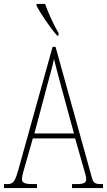

<svg xmlns="http://www.w3.org/2000/svg" viewBox="-22 -951 541 971"><path d="M267 -771H274V-784C251 -822 222 -886 206 -931H163V-921C181 -886 234 -807 267 -771ZM-2 0H165V-20H143C100 -20 89 -28 89 -46C89 -61 101 -101 109 -128L144 -251H358L398 -111C405 -86 414 -58 414 -48C414 -27 406 -20 362 -20H342V0H499V-20H492C458 -20 450 -25 442 -55L259 -714H244L74 -104C54 -32 47 -20 13 -20H-2ZM152 -276 214 -509C229 -567 245 -619 251 -653C259 -620 272 -570 293 -493L352 -276Z"/></svg>

Font: Noto Serif Sinhala ExtraCondensed Thin
Style: Regular
Weight: 100
Width: 2
Designer: Jelle Bosma - Monotype Design Team
Foundry: Monotype Imaging Inc.
Version: Version 2.007